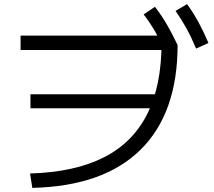

<svg xmlns="http://www.w3.org/2000/svg" viewBox="-20 -875 1040 933"><path d="M126 -32Q341 -38 483 -109.5Q625 -181 695 -320Q765 -459 765 -666L803 -632H80V-702H813L843 -656Q843 -325 663 -147.5Q483 30 137 38ZM128 -349V-417H770V-349ZM784 -625Q757 -682 732.5 -724Q708 -766 678 -805L733 -842Q766 -799 792 -754Q818 -709 843 -656ZM933 -639Q909 -696 885 -739Q861 -782 833 -822L889 -855Q921 -811 945.5 -765.5Q970 -720 993 -666Z"/></svg>

Font: M PLUS 1
Style: Regular
Weight: 400
Designer: Coji Morishita
Foundry: UNDERFOREST DESIGN
Version: Version 1.001